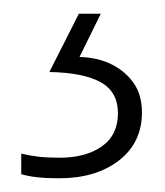

<svg xmlns="http://www.w3.org/2000/svg" viewBox="-20 -20 240 280"><path d="M187 144Q187 188 153.5 214Q120 240 66 240Q48 240 34.5 238.5Q21 237 11 234V204Q23 207 36 208.5Q49 210 67 210Q105 210 128.5 193.5Q152 177 152 145Q152 114 127 100Q102 86 52 85L95 0H127L96 63Q124 64 144 74.5Q164 85 175.5 102Q187 119 187 144Z"/></svg>

Font: Noto Sans Symbols ExtraLight
Style: Regular
Weight: 250
Version: Version 2.002